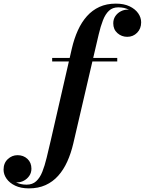

<svg xmlns="http://www.w3.org/2000/svg" viewBox="-224 -780 800 1060"><path d="M-64.5 260Q-108.7 260 -140 245.1Q-171.3 230.2 -187.8 206.6Q-204.3 183 -204.3 156.7Q-204.3 120.2 -181 98.5Q-157.7 76.7 -127.2 76.7Q-94.5 76.7 -72.5 97.2Q-50.5 117.7 -50.5 151.2Q-50.5 173.5 -62.1 190.5Q-73.7 207.5 -91.5 217.1Q-109.2 226.8 -128.5 226.8Q-147 226.8 -164.2 216.4Q-181.5 206 -192.4 189.9Q-203.3 173.7 -203.3 156.7H-184Q-184 176 -171.3 195.1Q-158.5 214.2 -134.4 226.9Q-110.2 239.5 -77 239.5Q-45 239.5 -24.4 220.7Q-3.7 202 9.6 168.5Q23 135 33.6 90.6Q44.3 46.2 56.3 -5L172.5 -511.5Q185.3 -566.8 205.9 -612.3Q226.5 -657.8 256 -690.8Q285.5 -723.8 325 -741.9Q364.5 -760 415.5 -760Q460.3 -760 491.4 -745.1Q522.5 -730.2 538.9 -706.7Q555.3 -683.2 555.3 -656.7Q555.3 -621.7 533 -599.2Q510.8 -576.7 478.5 -576.7Q447.5 -576.7 424.4 -597.1Q401.3 -617.5 401.3 -651.2Q401.3 -673.5 412.5 -690.4Q423.8 -707.3 441.9 -717Q460 -726.8 480.3 -726.8Q492.8 -726.8 505.6 -720.9Q518.5 -715 529.6 -704.9Q540.8 -694.7 547.5 -682.2Q554.3 -669.7 554.3 -656.7H535.3Q535.3 -676.5 522.5 -695.5Q509.8 -714.5 486 -727Q462.3 -739.5 429 -739.5Q397.5 -739.5 377.5 -720.6Q357.5 -701.7 344.4 -668.1Q331.3 -634.5 320.9 -590Q310.5 -545.5 298.5 -494.2L180.8 11.5Q168 66.3 147.4 111.9Q126.8 157.5 97.1 190.6Q67.5 223.8 27.4 241.9Q-12.7 260 -64.5 260ZM64 -440.5V-460H423.3V-440.5Z"/></svg>

Font: Bodoni Moda
Style: Italic
Weight: 400
Italic angle: -13°
Designer: Owen Earl
Foundry: indestructible type
Version: Version 2.005